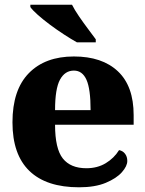

<svg xmlns="http://www.w3.org/2000/svg" viewBox="-20 -786 616 816"><path d="M307 -606Q282 -620 252 -639.5Q222 -659 192.5 -681Q163 -703 140.5 -723Q118 -743 109 -756V-766H286Q297 -744 315.5 -717Q334 -690 353.5 -664Q373 -638 387 -619V-606ZM316 10Q177 10 105 -59.5Q33 -129 33 -266Q33 -404 102.5 -475Q172 -546 294 -546Q414 -546 481 -483Q548 -420 548 -297V-256H214Q214 -154 247 -112.5Q280 -71 347 -71Q394 -71 429.5 -92.5Q465 -114 486 -148Q502 -145 511.5 -132.5Q521 -120 521 -102Q521 -80 498 -54Q475 -28 429.5 -9Q384 10 316 10ZM365 -318Q365 -408 347.5 -447Q330 -486 294 -486Q256 -486 235 -447.5Q214 -409 214 -318Z"/></svg>

Font: Noto Serif ExtraBold
Style: Regular
Weight: 800
Designer: Monotype Design Team
Foundry: Monotype Imaging Inc.
Version: Version 2.014